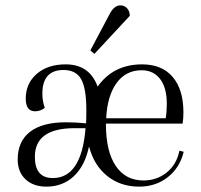

<svg xmlns="http://www.w3.org/2000/svg" viewBox="-20 -684 751 716"><path d="M464 -625 332 -483 317 -496 388 -630Q405 -664 429 -664Q444 -664 454 -653Q464 -642 464 -625ZM649 -122 665 -118Q651 -59 606 -23.5Q561 12 499 12Q429 12 379.5 -28Q330 -68 312 -138Q297 -66 255.5 -27Q214 12 153 12Q104 12 75 -15.5Q46 -43 46 -89Q46 -157 92 -192.5Q138 -228 226 -228Q261 -228 301 -224Q302 -239 302 -272Q302 -355 282.5 -389Q263 -423 217 -423Q138 -423 138 -335Q138 -306 147 -282Q131 -269 111 -269Q76 -269 76 -316Q76 -373 117 -408.5Q158 -444 225 -444Q314 -444 344 -361Q403 -444 510 -444Q584 -444 624 -397Q664 -350 664 -265Q664 -241 661 -223H375V-221Q375 -120 411.5 -65.5Q448 -11 515 -11Q565 -11 602 -41Q639 -71 649 -122ZM508 -422Q449 -422 414.5 -374Q380 -326 376 -243H598Q602 -267 602 -297Q602 -357 577 -389.5Q552 -422 508 -422ZM177 -20Q284 -20 299 -206H258Q110 -206 110 -99Q110 -20 177 -20Z"/></svg>

Font: Arapey Thin
Style: Regular
Weight: 100
Designer: Eduardo Rodriguez Tunni
Foundry: Eduardo Rodriguez Tunni
Version: Version 4.000;hotconv 1.0.109;makeotfexe 2.5.65596